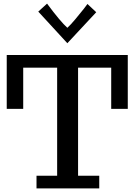

<svg xmlns="http://www.w3.org/2000/svg" viewBox="-20 -1038 741 1058"><path d="M17.1 0ZM351.1 -884.8Q368.2 -899.9 395.8 -932.9Q423.3 -965.8 442.9 -990.7L461.9 -1016.1L510.3 -970.7L351.1 -799.8L190.9 -974.1L239.3 -1018.1Q313 -918.9 351.1 -884.8ZM526.9 -69.8V0H181.2V-69.8H294.9V-665H107.9V-438H17.1V-734.9H684.1V-438H592.8V-665H410.2V-69.8Z"/></svg>

Font: Trocchi
Style: Regular
Weight: 400
Designer: vernon adams
Version: Version 1.0; ttfautohint (v0.8) -l 6 -r 50 -G 100